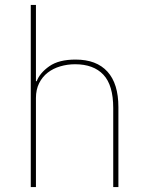

<svg xmlns="http://www.w3.org/2000/svg" viewBox="-20 -760 596 780"><path d="M126 -740V-430H129Q142 -464 180.5 -491Q219 -518 287 -518Q372 -518 416.5 -469Q461 -420 461 -325V0H440V-321Q440 -414 400 -456.5Q360 -499 285 -499Q254 -499 225 -490.5Q196 -482 174 -465Q152 -448 139 -422Q126 -396 126 -362V0H105V-740Z"/></svg>

Font: IBM Plex Sans KR Thin
Style: Regular
Weight: 100
Designer: Mike Abbink; Paul van der Laan; Pieter van Rosmalen; Wujin Sim; Chorong Kim; Dohee Lee;
Foundry: Sandoll Inc.
Version: Version 1.001